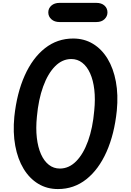

<svg xmlns="http://www.w3.org/2000/svg" viewBox="-20 -1276 888 1306"><path d="M374 10Q299.5 10 240 -26Q180.5 -62 140.5 -128Q100.5 -194 83.8 -284.2Q67 -374.5 77.5 -482.5Q94.5 -642.5 148 -762Q201.5 -881.5 285.5 -947.8Q369.5 -1014 478 -1014Q552.5 -1014 612 -978.2Q671.5 -942.5 711.5 -876.8Q751.5 -811 768.2 -721Q785 -631 774.5 -523Q758 -363 704.5 -243Q651 -123 567 -56.5Q483 10 374 10ZM231 -482.5Q223 -403.5 230.5 -338.8Q238 -274 259 -227Q280 -180 312.5 -154.8Q345 -129.5 387 -129.5Q449 -129.5 498 -179Q547 -228.5 579 -317.2Q611 -406 621 -523Q629 -601.5 621.5 -666Q614 -730.5 593 -777.2Q572 -824 539.5 -849.2Q507 -874.5 465 -874.5Q403.5 -874.5 354.5 -825Q305.5 -775.5 273.5 -687.2Q241.5 -599 231 -482.5ZM385.5 -1126Q350.5 -1126 329.5 -1145Q308.5 -1164 308.5 -1191.5Q308.5 -1219.5 329.5 -1238Q350.5 -1256.5 385.5 -1256.5H635Q670.5 -1256.5 690.8 -1238Q711 -1219.5 711 -1191.5Q711 -1165 690.8 -1145.5Q670.5 -1126 635 -1126Z"/></svg>

Font: Edu SA Hand
Style: Bold
Weight: 700
Designer: Tina and Corey Anderson, Eben Sorkin, Mirko Velimirovic
Foundry: Google for Education
Version: Version 2.000